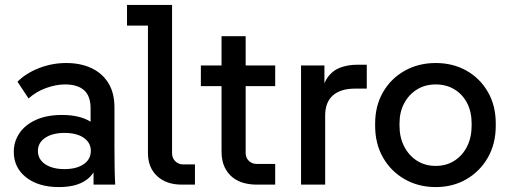

<svg xmlns="http://www.w3.org/2000/svg" viewBox="-20 -750 2073 780"><path d="M360 0V-173L348 -207V-310Q348 -360 321.5 -383.5Q295 -407 244 -407Q208 -407 167.5 -392.5Q127 -378 96 -350L51 -418Q86 -453 139 -473.5Q192 -494 249 -494Q307 -494 351 -473.5Q395 -453 420 -413Q445 -373 445 -313V-157Q445 -118 445.5 -79Q446 -40 448 0ZM220 10Q136 10 86 -29.5Q36 -69 36 -133Q36 -175 59 -209Q82 -243 126 -263Q170 -283 232 -283Q317 -283 362.5 -245Q408 -207 408 -144H385Q385 -70 344 -30Q303 10 220 10ZM242 -63Q291 -63 320 -83Q349 -103 349 -137Q349 -170 320.5 -190Q292 -210 242 -210Q193 -210 163.5 -190Q134 -170 134 -137Q134 -103 163.5 -83Q193 -63 242 -63Z M718 0Q656 0 618.5 -34.5Q581 -69 581 -129V-690L625 -646H496V-730H679V-127Q679 -108 692 -95Q705 -82 724 -82H772V0Z M1022 0Q996 0 971 -6.5Q946 -13 925.5 -29Q905 -45 892.5 -71Q880 -97 880 -136V-603H978V-128Q978 -109 991 -96.5Q1004 -84 1023 -84H1098V0ZM796 -400V-484H1098V-400Z M1203 0V-484H1298V-352L1285 -353Q1290 -405 1310 -434Q1330 -463 1361.5 -475Q1393 -487 1430 -487H1470V-390H1422Q1364 -390 1332.5 -362.5Q1301 -335 1301 -280V0Z M1750 10Q1680 10 1624 -22Q1568 -54 1536 -110Q1504 -166 1504 -239V-248Q1504 -320 1536 -375.5Q1568 -431 1624 -462.5Q1680 -494 1750 -494Q1820 -494 1875 -463Q1930 -432 1962 -376.5Q1994 -321 1994 -249V-239Q1994 -166 1962 -110Q1930 -54 1875 -22Q1820 10 1750 10ZM1750 -76Q1793 -76 1826 -97Q1859 -118 1877.5 -155Q1896 -192 1896 -239V-249Q1896 -296 1877.5 -331.5Q1859 -367 1826 -387Q1793 -407 1750 -407Q1707 -407 1674 -386.5Q1641 -366 1622 -330.5Q1603 -295 1603 -248V-239Q1603 -192 1622 -155Q1641 -118 1674 -97Q1707 -76 1750 -76Z"/></svg>

Font: SUSE Medium
Style: Regular
Weight: 500
Designer: Rene Bieder
Foundry: SUSE
Version: Version 1.000